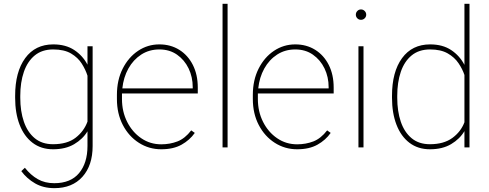

<svg xmlns="http://www.w3.org/2000/svg" viewBox="-20 -770 2556 1003"><path d="M59.1 -259.3V-269.5Q59.1 -394.5 111.6 -466.3Q164.1 -538.1 258.3 -538.1Q323.2 -538.1 367.7 -508.8Q412.1 -479.5 437 -432.1V-528.3H463.9V-7.3Q463.9 94.2 410.6 153.6Q357.4 212.9 264.2 212.9Q206.5 212.9 163.3 188Q120.1 163.1 91.3 124L109.9 106.4Q140.6 145 177.5 166Q214.4 187 263.2 187Q349.1 187 393.1 134.3Q437 81.5 437 -7.3V-84Q412.6 -43.5 367.4 -16.8Q322.3 9.8 257.3 9.8Q194.8 9.8 150.4 -23.9Q106 -57.6 82.5 -118.2Q59.1 -178.7 59.1 -259.3ZM85.9 -269.5V-259.3Q85.9 -189 104.7 -134.3Q123.5 -79.6 161.4 -48.1Q199.2 -16.6 256.8 -16.6Q331.1 -16.6 375 -50.5Q418.9 -84.5 437 -134.8V-374.5Q427.2 -405.8 407.2 -437.5Q387.2 -469.2 351.3 -490.5Q315.4 -511.7 257.8 -511.7Q199.7 -511.7 161.6 -480.5Q123.5 -449.2 104.7 -394.5Q85.9 -339.8 85.9 -269.5Z M822.3 9.8Q758.3 9.8 705.6 -23.9Q652.8 -57.6 621.8 -116.9Q590.8 -176.3 590.8 -252.9V-274.4Q590.8 -351.6 620.8 -411.1Q650.9 -470.7 701.2 -504.4Q751.5 -538.1 812.5 -538.1Q871.1 -538.1 916.5 -509.8Q961.9 -481.4 987.5 -430.7Q1013.2 -379.9 1013.2 -312.5V-281.7H617.2Q617.2 -278.3 617.2 -274.4V-252.9Q617.2 -187 644.3 -133.3Q671.4 -79.6 717.8 -47.9Q764.2 -16.1 822.3 -16.1Q867.7 -16.1 907 -31.2Q946.3 -46.4 979 -88.9L997.6 -75.7Q971.2 -38.1 928.5 -14.2Q885.7 9.8 822.3 9.8ZM812.5 -511.7Q759.3 -511.7 717.8 -484.9Q676.3 -458 650.6 -411.9Q625 -365.7 619.1 -308.1H986.8V-314.5Q986.8 -367.7 965.3 -412.4Q943.8 -457 904.8 -484.4Q865.7 -511.7 812.5 -511.7Z M1168.9 -750V0H1142.6V-750Z M1532.2 9.8Q1468.3 9.8 1415.5 -23.9Q1362.8 -57.6 1331.8 -116.9Q1300.8 -176.3 1300.8 -252.9V-274.4Q1300.8 -351.6 1330.8 -411.1Q1360.8 -470.7 1411.1 -504.4Q1461.4 -538.1 1522.5 -538.1Q1581.1 -538.1 1626.5 -509.8Q1671.9 -481.4 1697.5 -430.7Q1723.1 -379.9 1723.1 -312.5V-281.7H1327.1Q1327.1 -278.3 1327.1 -274.4V-252.9Q1327.1 -187 1354.2 -133.3Q1381.3 -79.6 1427.7 -47.9Q1474.1 -16.1 1532.2 -16.1Q1577.6 -16.1 1616.9 -31.2Q1656.2 -46.4 1689 -88.9L1707.5 -75.7Q1681.2 -38.1 1638.4 -14.2Q1595.7 9.8 1532.2 9.8ZM1522.5 -511.7Q1469.2 -511.7 1427.7 -484.9Q1386.2 -458 1360.6 -411.9Q1335 -365.7 1329.1 -308.1H1696.8V-314.5Q1696.8 -367.7 1675.3 -412.4Q1653.8 -457 1614.7 -484.4Q1575.7 -511.7 1522.5 -511.7Z M1838.9 -693.4Q1838.9 -704.6 1846.7 -712.6Q1854.5 -720.7 1865.7 -720.7Q1877 -720.7 1885 -712.6Q1893.1 -704.6 1893.1 -693.4Q1893.1 -682.1 1885 -674.3Q1877 -666.5 1865.7 -666.5Q1854.5 -666.5 1846.7 -674.3Q1838.9 -682.1 1838.9 -693.4ZM1878.9 -528.3V0H1852.5V-528.3Z M2027.8 -259.3V-269.5Q2027.8 -394.5 2080.3 -466.3Q2132.8 -538.1 2227.1 -538.1Q2292.5 -538.1 2336.9 -508.5Q2381.3 -479 2406.2 -431.2V-750H2432.6V0H2406.2V-85Q2381.8 -43.9 2336.7 -17.1Q2291.5 9.8 2226.1 9.8Q2163.6 9.8 2119.1 -23.9Q2074.7 -57.6 2051.3 -118.2Q2027.8 -178.7 2027.8 -259.3ZM2055.2 -269.5V-259.3Q2055.2 -189 2073.7 -134.3Q2092.3 -79.6 2130.1 -48.1Q2168 -16.6 2225.6 -16.6Q2298.3 -16.6 2343 -49.3Q2387.7 -82 2406.2 -131.3V-378.4Q2396 -409.2 2375.2 -439.9Q2354.5 -470.7 2318.6 -491.2Q2282.7 -511.7 2226.6 -511.7Q2168.5 -511.7 2130.4 -480.5Q2092.3 -449.2 2073.7 -394.5Q2055.2 -339.8 2055.2 -269.5Z"/></svg>

Font: Vazirmatn UI Thin
Style: Regular
Weight: 100
Designer: Saber Rastikerdar
Foundry: Saber Rastikerdar
Version: Version 33.003